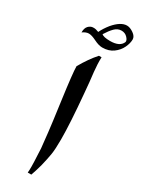

<svg xmlns="http://www.w3.org/2000/svg" viewBox="-193 -675 530 702"><g transform="rotate(30 71.5 -323.5)"><path d="M82 -500H93Q92 -472 95.5 -439.5Q99 -407 100 -399L104 -355Q115 -233 115 -166Q115 -125 111.5 -103Q108 -81 100 -48Q91 -16 85 0H70Q71 -7 71 -26Q71 -42 69 -78L68 -101L64 -138L61 -166Q58 -194 45 -289Q30 -399 30 -426Q55 -470 82 -500ZM77 -532Q62 -532 42 -542Q22 -552 10 -552Q-2 -552 -16 -542Q-16 -552 -14 -558Q-10 -571 3 -577Q7 -579 15 -579Q24 -579 36 -574Q45 -593 61 -613Q90 -647 116 -647Q129 -647 144 -636.5Q159 -626 159 -613Q159 -597 150 -578Q141 -559 122.5 -545.5Q104 -532 77 -532ZM108 -621Q92 -621 79.5 -608.5Q67 -596 54 -575Q62 -567 90 -567Q131 -567 141 -592Q143 -600 133 -610.5Q123 -621 108 -621Z"/></g></svg>

Font: Mirza
Style: Regular
Weight: 400
Designer: Arabic design by Kourosh Beigpour, Latin design by Eduardo Tunni, engineering by Lasse Fister
Version: Version 1.000